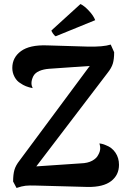

<svg xmlns="http://www.w3.org/2000/svg" viewBox="-20 -925 634 952"><path d="M570 -108Q570 -57 531 -27Q492 3 415 2L156 -5Q125 -6 106.5 -4Q88 -2 62 7L45 -25Q45 -60 51.5 -82.5Q58 -105 77 -129L425 -598L224 -584Q196 -582 175 -573Q154 -564 145 -547Q136 -528 136 -513Q136 -500 142 -488Q105 -495 82 -512Q64 -522 52.5 -543Q41 -564 41 -588Q41 -640 84 -671.5Q127 -703 213 -700L413 -694Q491 -692 529 -704L546 -666Q546 -632 539.5 -610Q533 -588 513 -563L160 -100L381 -115Q415 -116 437 -128Q459 -140 467 -157Q477 -174 477 -191Q477 -200 473 -214Q487 -212 495 -209Q503 -206 505 -205Q535 -194 552.5 -168Q570 -142 570 -108ZM256 -745Q250 -748 242.5 -759Q235 -770 235 -774L379 -905Q397 -897 420.5 -872Q444 -847 452 -825Z"/></svg>

Font: Arima Madurai Black
Style: Regular
Weight: 900
Designer: Joana Correia and Natanael Gama
Foundry: NDISCOVER
Version: Version 1.019